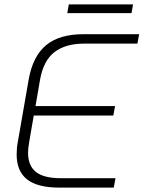

<svg xmlns="http://www.w3.org/2000/svg" viewBox="-20 -856 655 876"><path d="M56 -151Q56 -182 61 -207L111 -494Q130 -600 190.5 -650Q251 -700 361 -700H615L607 -657H364Q280 -657 229.5 -619Q179 -581 163 -494L142 -372H505L497 -329H134L113 -207Q108 -179 108 -159Q108 -100 144 -71.5Q180 -43 256 -43H507L499 0H251Q151 0 103.5 -37.5Q56 -75 56 -151ZM294 -836H587L580 -796H287Z"/></svg>

Font: KoHo Light
Style: Italic
Weight: 300
Italic angle: -10°
Version: Version 1.000; ttfautohint (v1.6)